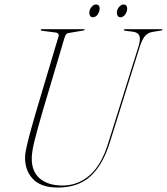

<svg xmlns="http://www.w3.org/2000/svg" viewBox="-20 -831 748 861"><path d="M464.5 -187 601.5 -624Q611 -655 605 -670.5Q599 -686 575 -689L542 -693Q535.5 -694 535.5 -697Q535.5 -700 539.5 -700H705.5Q708.5 -700 708.5 -698Q708.5 -695 702 -694L664.5 -688Q643.5 -684.5 630.8 -670.2Q618 -656 607 -622L472.5 -192Q440.5 -90 385 -40Q329.5 10 239.5 10Q163 10 126.8 -29.2Q90.5 -68.5 92.5 -129Q93 -145.5 101 -180.2Q109 -215 120.8 -256.8Q132.5 -298.5 143.5 -336L242.5 -668Q245 -675.5 240.8 -680Q236.5 -684.5 231 -685L169 -693Q162.5 -694 162.5 -697Q162.5 -700 166.5 -700H356.5Q359.5 -700 359.5 -698Q359.5 -695 353 -694L288 -683Q282 -682.5 277.8 -678.5Q273.5 -674.5 270 -664L171.5 -333Q148 -252 135.8 -203.8Q123.5 -155.5 122.5 -126Q120.5 -63 158 -31Q195.5 1 260 1Q328.5 1 381.2 -44.2Q434 -89.5 464.5 -187ZM396.5 -753.5Q387 -753.5 383 -762.2Q379 -771 381.5 -782.5Q384.5 -794 393 -802.5Q401.5 -811 411 -811Q421 -811 424.8 -802.5Q428.5 -794 425.5 -782.5Q423 -771 414.8 -762.2Q406.5 -753.5 396.5 -753.5ZM520 -753.5Q510.5 -753.5 506.5 -762.2Q502.5 -771 505 -782.5Q508 -794 516.5 -802.5Q525 -811 534.5 -811Q544.5 -811 548.2 -802.5Q552 -794 549 -782.5Q546.5 -771 538.2 -762.2Q530 -753.5 520 -753.5Z"/></svg>

Font: Fraunces 144pt S000 Thin
Style: Italic
Weight: 100
Italic angle: -16°
Version: Version 1.000; ttfautohint (v1.8.3)